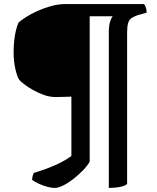

<svg xmlns="http://www.w3.org/2000/svg" viewBox="-20 -724 774 944"><path d="M249 200Q234 200 213 194.5Q192 189 171.5 179.5Q151 170 138 161Q138 149 141 139.5Q144 130 146 126Q201 110 249 89Q297 68 331 43V-249Q308 -248 287 -247.5Q266 -247 251 -247Q224 -247 195 -257.5Q166 -268 140.5 -282.5Q115 -297 97.5 -311Q80 -325 75 -331Q64 -347 55.5 -385Q47 -423 47 -468Q47 -509 53 -547Q59 -585 71 -613Q83 -624 107 -639.5Q131 -655 163 -669.5Q195 -684 231 -694Q267 -704 301 -704H688Q693 -699 697 -687.5Q701 -676 701 -662L656 -649Q638 -643 626.5 -635Q615 -627 610 -610.5Q605 -594 605 -563V180Q598 189 572 194.5Q546 200 515 200V-564Q515 -599 521.5 -618Q528 -637 534 -644H421V71Q409 92 387 114.5Q365 137 340 156.5Q315 176 290.5 188Q266 200 249 200Z"/></svg>

Font: Texturina Medium 12pt
Style: Bold
Weight: 700
Version: Version 1.002